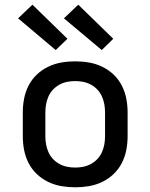

<svg xmlns="http://www.w3.org/2000/svg" viewBox="-20 -789 640 817"><path d="M300 8Q270 8 241 3Q212 -2 185 -15Q158 -28 136.5 -48.5Q115 -69 101.5 -95.5Q88 -122 82.5 -151Q77 -180 77 -210V-310Q77 -340 82.5 -369Q88 -398 101.5 -424.5Q115 -451 136.5 -471.5Q158 -492 185 -505Q212 -518 241 -523Q270 -528 300 -528Q330 -528 359 -523Q388 -518 415 -505Q442 -492 463.5 -471.5Q485 -451 498.5 -424.5Q512 -398 517.5 -369Q523 -340 523 -310V-210Q523 -180 517.5 -151Q512 -122 498.5 -95.5Q485 -69 463.5 -48.5Q442 -28 415 -15Q388 -2 359 3Q330 8 300 8ZM300 -76Q318 -76 335 -79.5Q352 -83 367.5 -91.5Q383 -100 395 -113Q407 -126 414 -142Q421 -158 424 -175Q427 -192 427 -210V-310Q427 -328 424 -345Q421 -362 414 -378Q407 -394 395 -407Q383 -420 367.5 -428.5Q352 -437 335 -440.5Q318 -444 300 -444Q282 -444 265 -440.5Q248 -437 232.5 -428.5Q217 -420 205 -407Q193 -394 186 -378Q179 -362 176 -345Q173 -328 173 -310V-210Q173 -192 176 -175Q179 -158 186 -142Q193 -126 205 -113Q217 -100 232.5 -91.5Q248 -83 265 -79.5Q282 -76 300 -76ZM413 -576 252 -711 313 -769 462 -624ZM217 -576 57 -711 118 -769 267 -624Z"/></svg>

Font: Iosevka SS04 Medium Extended
Style: Regular
Weight: 500
Width: 7
Monospace: yes
Designer: Belleve Invis
Foundry: Belleve Invis
Version: Version 19.0.0; ttfautohint (v1.8.4)